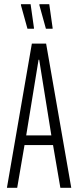

<svg xmlns="http://www.w3.org/2000/svg" viewBox="-20 -896 373 916"><path d="M13 0 132 -688H200L320 0H268L233 -204H97L62 0ZM105 -250H225L167 -611H164ZM142 -759H111L80 -871V-876H126L142 -763ZM231 -759H199L168 -871V-876H215L231 -763Z"/></svg>

Font: Saira Ultra Condensed Light
Style: Regular
Weight: 300
Width: 1
Designer: Hector Gatti with collaboration of the Omnibus-Type team
Foundry: Omnibus-Type
Version: Version 1.001; ttfautohint (v1.8)